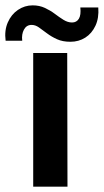

<svg xmlns="http://www.w3.org/2000/svg" viewBox="-54 -697 388 717"><path d="M70 0V-499H197L198 0ZM29 -545H-33Q-38 -583 -25 -613Q-12 -643 13 -660Q38 -677 68 -677Q93 -677 113.5 -667.5Q134 -658 150.5 -645.5Q167 -633 183 -623Q199 -613 215 -613Q232 -613 240.5 -627Q249 -641 246 -669H313Q316 -630 302.5 -601Q289 -572 264.5 -556.5Q240 -541 209 -541Q180 -541 159 -550.5Q138 -560 121.5 -572.5Q105 -585 91.5 -594.5Q78 -604 64 -604Q45 -604 35.5 -586.5Q26 -569 29 -545Z"/></svg>

Font: Maven Pro SemiBold
Style: Regular
Weight: 600
Designer: Joe Prince
Foundry: Joe Prince
Version: Version 2.103